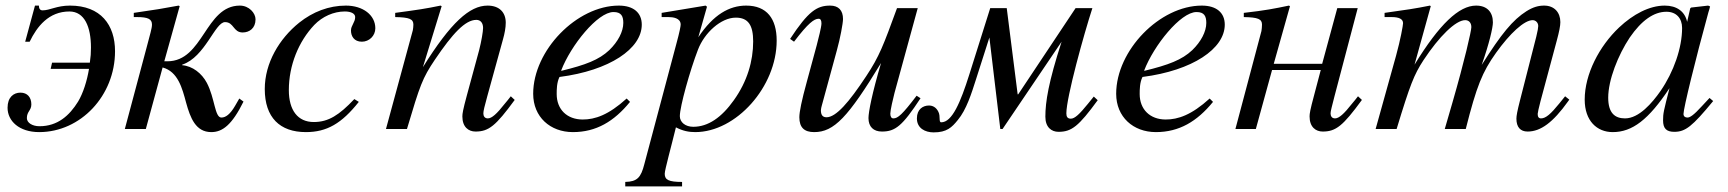

<svg xmlns="http://www.w3.org/2000/svg" viewBox="-20 -461 6173 686"><path d="M105 -441 70 -312H86C112 -366 154 -420 228 -420C282 -420 305 -365 305 -291C305 -272 304 -258 301 -237H166L161 -215H298C291 -172 277 -128 259 -98C228 -48 186 -10 121 -10C96 -10 76 -22 76 -39C76 -63 92 -66 92 -88C92 -113 78 -130 53 -130C29 -130 7 -114 7 -76C7 -29 48 11 120 11C268 11 391 -119 391 -278C391 -372 340 -441 230 -441C182 -441 159 -424 132 -424C122 -424 119 -432 119 -441Z M567 -242 622 -439 618 -441C565 -431 535 -426 458 -415V-400H469C509 -400 523 -393 523 -373C523 -360 516 -338 504 -292L426 0H501L561 -220C616 -205 631 -146 645 -94C660 -40 679 11 735 11C775 11 809 -15 850 -98L835 -109C830 -100 825 -91 820 -83C802 -52 786 -41 771 -41C747 -41 748 -110 719 -165C701 -199 668 -225 631 -228V-230C713 -257 748 -382 784 -382C816 -382 813 -345 847 -345C871 -345 893 -360 893 -392C893 -414 870 -441 837 -441C713 -441 707 -242 578 -242Z M1246 -107C1192 -50 1154 -25 1101 -25C1044 -25 1012 -67 1012 -139C1012 -228 1047 -313 1103 -372C1132 -402 1172 -420 1212 -420C1235 -420 1249 -412 1249 -400C1249 -381 1234 -370 1234 -352C1234 -332 1245 -312 1273 -312C1299 -312 1321 -333 1321 -360C1321 -407 1277 -441 1216 -441C1155 -441 1098 -419 1049 -380C978 -323 926 -236 926 -143C926 -41 980 11 1073 11C1148 11 1201 -20 1262 -97Z M1805 -117C1798 -108 1791 -99 1784 -91C1755 -54 1737 -38 1723 -38C1711 -38 1707 -47 1707 -56C1707 -64 1711 -81 1721 -117L1777 -320C1783 -341 1787 -362 1787 -380C1787 -416 1765 -441 1722 -441C1658 -441 1591 -381 1491 -221L1558 -439L1554 -441C1501 -430 1474 -426 1392 -415V-400C1443 -399 1457 -393 1457 -373C1457 -367 1456 -358 1455 -353L1359 0H1434C1481 -158 1489 -181 1534 -248C1597 -341 1642 -390 1682 -390C1697 -390 1706 -379 1706 -361C1706 -349 1700 -313 1692 -282L1648 -120C1634 -68 1632 -55 1632 -45C1632 -7 1654 9 1679 9C1726 9 1751 -11 1819 -104Z M1985 -209C2019 -298 2115 -418 2172 -418C2200 -418 2207 -403 2207 -379C2207 -348 2188 -312 2157 -282C2120 -247 2072 -229 1986 -208ZM2219 -109C2154 -50 2106 -34 2062 -34C2006 -34 1969 -70 1969 -125C1969 -140 1969 -166 1979 -186C2158 -209 2273 -287 2273 -373C2273 -415 2244 -441 2191 -441C2041 -441 1885 -281 1885 -126C1885 -43 1946 11 2027 11C2110 11 2174 -27 2231 -97Z M2671 -313C2671 -243 2650 -170 2602 -103C2558 -41 2510 -8 2457 -8C2429 -8 2409 -24 2409 -46C2409 -80 2445 -209 2474 -284C2497 -344 2556 -398 2609 -398C2654 -398 2671 -370 2671 -313ZM2506 -437 2501 -441 2344 -415V-400H2368C2384 -400 2412 -397 2412 -373C2412 -368 2408 -346 2397 -306L2282 126C2270 173 2257 188 2214 189V205H2417V189C2370 189 2355 182 2355 160C2355 146 2378 64 2395 -6C2420 7 2441 11 2464 11C2610 11 2755 -151 2755 -316C2755 -394 2720 -441 2646 -441C2586 -441 2529 -409 2475 -328Z M3255 -119C3204 -52 3188 -38 3172 -38C3165 -38 3161 -44 3161 -55C3161 -67 3171 -110 3176 -129L3259 -432H3185C3136 -298 3122 -260 3075 -189C3013 -95 2967 -42 2933 -42C2918 -42 2913 -52 2913 -67C2913 -71 2915 -80 2916 -83L2970 -281C2982 -324 2992 -378 2992 -393C2992 -424 2976 -441 2946 -441C2899 -441 2868 -421 2803 -322L2817 -312C2868 -379 2889 -394 2905 -394C2912 -394 2915 -388 2915 -377C2915 -365 2904 -322 2898 -299L2863 -170C2844 -101 2836 -61 2836 -42C2836 -5 2854 11 2889 11C2960 11 3010 -42 3128 -236C3096 -128 3083 -61 3083 -39C3083 -8 3101 9 3131 9C3179 9 3204 -11 3269 -110Z M3888 -116 3867 -90C3837 -53 3820 -37 3806 -37C3794 -37 3790 -44 3790 -56C3790 -113 3853 -340 3883 -432H3823L3618 -124H3616L3577 -432H3518L3443 -194C3412 -96 3382 -24 3343 -24C3333 -24 3341 -45 3333 -61C3325 -78 3312 -84 3299 -84C3278 -84 3256 -71 3256 -38C3256 -3 3285 12 3316 12C3363 12 3381 -6 3402 -32C3433 -69 3451 -127 3467 -177L3515 -327L3554 0H3562L3773 -312C3726 -167 3715 -97 3715 -44C3715 -6 3737 10 3762 10C3809 10 3834 -10 3902 -103Z M4068 -209C4102 -298 4198 -418 4255 -418C4283 -418 4290 -403 4290 -379C4290 -348 4271 -312 4240 -282C4203 -247 4155 -229 4069 -208ZM4302 -109C4237 -50 4189 -34 4145 -34C4089 -34 4052 -70 4052 -125C4052 -140 4052 -166 4062 -186C4241 -209 4356 -287 4356 -373C4356 -415 4327 -441 4274 -441C4124 -441 3968 -281 3968 -126C3968 -43 4029 11 4110 11C4193 11 4257 -27 4314 -97Z M4832 -117C4825 -108 4818 -99 4811 -91C4782 -54 4764 -38 4750 -38C4738 -38 4734 -47 4734 -56C4734 -64 4739 -81 4748 -117L4831 -432H4758L4704 -233H4531L4589 -439L4585 -441C4532 -430 4503 -424 4424 -415V-400C4475 -399 4489 -393 4489 -373C4489 -367 4488 -355 4487 -350L4394 0H4467L4525 -211H4699L4675 -120C4661 -68 4659 -55 4659 -45C4659 -7 4681 9 4706 9C4753 9 4778 -11 4846 -104Z M5587 -105 5572 -117 5551 -91C5521 -54 5503 -38 5486 -38C5478 -38 5474 -43 5474 -54C5474 -58 5478 -76 5484 -99L5542 -315C5551 -348 5555 -369 5555 -382C5555 -416 5534 -441 5497 -441C5477 -441 5458 -436 5434 -421C5385 -390 5344 -340 5274 -229C5301 -306 5314 -362 5314 -381C5314 -417 5294 -441 5254 -441C5193 -441 5123 -375 5034 -230L5092 -439L5089 -441C5034 -430 5006 -426 4927 -415V-400H4952C4979 -400 4993 -393 4993 -378C4993 -371 4984 -320 4968 -262L4895 0H4970C5018 -158 5032 -194 5066 -246C5122 -331 5181 -389 5215 -389C5228 -389 5237 -380 5237 -364C5237 -351 5213 -245 5169 -93L5142 0H5217C5256 -154 5276 -203 5325 -272C5375 -342 5426 -389 5456 -389C5467 -389 5476 -380 5476 -368C5476 -363 5474 -350 5469 -330L5411 -103C5401 -64 5398 -47 5398 -37C5398 -7 5412 9 5438 9C5485 9 5529 -24 5582 -98Z M5990 -361C5990 -290 5960 -204 5913 -136C5883 -93 5836 -38 5786 -38C5750 -38 5726 -57 5726 -112C5726 -175 5761 -264 5803 -327C5845 -388 5889 -419 5934 -419C5969 -419 5990 -396 5990 -361ZM6088 -111 6061 -82C6031 -49 6018 -41 6009 -41C6001 -41 5995 -45 5995 -54C5995 -74 6037 -246 6084 -417C6087 -427 6088 -429 6090 -438L6083 -441L6022 -434L6019 -431L6008 -383C6000 -420 5971 -441 5928 -441C5873 -441 5815 -410 5765 -363C5694 -296 5642 -196 5642 -105C5642 -29 5686 11 5742 11C5812 11 5870 -33 5945 -146C5924 -64 5922 -56 5922 -31C5922 -2 5934 10 5962 10C6002 10 6026 -9 6101 -100Z"/></svg>

Font: XITS
Style: Italic
Weight: 400
Italic angle: -16.33°
Designer: MicroPress Inc., with final additions and corrections provided by Coen Hoffman, Elsevier (retired)
Version: Version 1.302